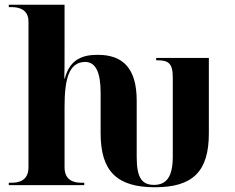

<svg xmlns="http://www.w3.org/2000/svg" viewBox="-20 -780 990 809"><path d="M633 9C793 9 860 -58 860 -218V-536H638V-526H641C686 -526 708 -517 708 -455V-119C708 -31 678 -1 629 -1C578 -1 556 -31 556 -118V-356C556 -491 499 -549 392 -549C333 -549 275 -534 253 -449H251C252 -483 252 -521 252 -559V-760H17V-750H29C57 -750 100 -742 100 -689V-75C100 -18 58 -10 29 -10H17V0H335V-10H323C294 -10 252 -18 252 -75V-329C252 -441 268 -519 339 -519C383 -519 404 -475 404 -389V-218C404 -58 473 9 633 9Z"/></svg>

Font: Noto Serif Display
Style: Bold
Weight: 700
Designer: Monotype Design Team
Foundry: Monotype Imaging Inc.
Version: Version 2.009